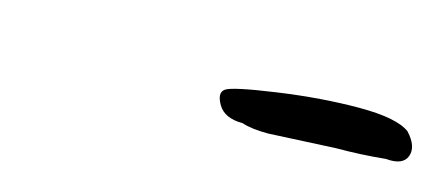

<svg xmlns="http://www.w3.org/2000/svg" viewBox="-24 -602 518 226"><g transform="rotate(15 235.0 -489.5)"><path d="M383 -465 301 -461Q281 -461 269 -465Q247 -465 239 -478.5Q231 -492 238.5 -497.5Q246 -503 299 -510.5Q352 -518 397.5 -518Q443 -518 459 -506Q473 -491 468.5 -478.5Q464 -466 443 -468Q413 -465 383 -465Z"/></g></svg>

Font: Caveat
Style: Regular
Weight: 400
Designer: Pablo Impallari
Foundry: Creative Lab NY
Version: Version 1.096; ttfautohint (v1.3)